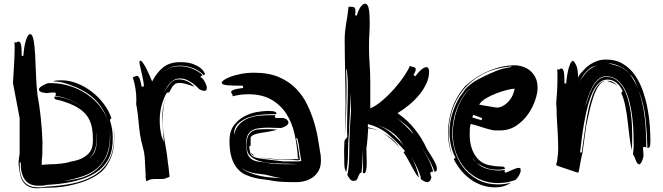

<svg xmlns="http://www.w3.org/2000/svg" viewBox="-20 -952 3576 1035"><path d="M239 -504H256Q314 -504 371 -483.5Q428 -463 473 -426Q518 -389 545.5 -337.5Q573 -286 573 -225Q573 -160 555 -116.5Q537 -73 504 -45Q471 -17 425 -1.5Q379 14 323 24Q358 21 401.5 11Q445 1 483.5 -24.5Q522 -50 548 -95.5Q574 -141 574 -215Q574 -306 523 -379Q472 -452 371 -489Q346 -500 319.5 -506.5Q293 -513 266 -513Q275 -518 290 -518.5Q305 -519 314 -519Q353 -519 394.5 -503Q436 -487 473 -459Q510 -431 538.5 -393.5Q567 -356 581 -314Q576 -312 572 -306Q580 -281 584 -257Q588 -233 588 -208Q588 -180 583.5 -152Q579 -124 565.5 -97Q552 -70 527.5 -46Q503 -22 463 -3Q423 16 365 28.5Q307 41 227 45Q222 48 213 48.5Q204 49 195 49H181Q166 49 150 43.5Q134 38 121 24.5Q108 11 100 -11.5Q92 -34 92 -68V-79Q91 -75 89 -75Q86 -75 86 -77V-72Q86 -54 88 -31.5Q90 -9 99.5 11Q109 31 129.5 44.5Q150 58 188 58Q197 58 206.5 57.5Q216 57 227 54Q300 51 366.5 38Q433 25 484 -4.5Q535 -34 565 -85Q595 -136 595 -216Q595 -242 591 -269Q592 -258 594 -248Q596 -232 596 -216Q596 -194 593.5 -166Q591 -138 580.5 -109Q570 -80 550 -52Q530 -24 494 -3Q457 19 417.5 31.5Q378 44 342.5 50.5Q307 57 278.5 58.5Q250 60 236 60H224Q215 60 205.5 61.5Q196 63 185 63H180Q171 63 157.5 61Q144 59 129.5 51Q115 43 103 25.5Q91 8 86 -24Q84 -35 83 -46Q82 -57 80 -66Q80 -86 83 -103.5Q86 -121 86 -132V-315L50 -504Q51 -524 52.5 -548Q54 -572 55.5 -597.5Q57 -623 58 -648Q59 -673 59 -696Q59 -704 58.5 -711.5Q58 -719 58 -726Q61 -723 64 -723Q68 -723 72.5 -725.5Q77 -728 81 -728Q84 -728 87 -725Q90 -722 92.5 -714Q95 -706 96 -690.5Q97 -675 97 -651H106Q110 -706 120.5 -737Q131 -768 142 -768Q155 -768 161 -736Q167 -704 169.5 -655.5Q172 -607 174 -549.5Q176 -492 182 -441Q193 -382 200 -315.5Q207 -249 209 -186Q209 -139 208 -119Q207 -99 205 -90V-63L239 -66Q271 -66 305 -69.5Q339 -73 362 -81Q404 -88 427.5 -101.5Q451 -115 463 -131Q475 -147 478 -165Q481 -183 481 -199Q481 -230 476.5 -258.5Q472 -287 459 -311.5Q446 -336 421 -356.5Q396 -377 356 -393Q312 -410 292.5 -413Q273 -416 273 -425Q273 -426 275 -432Q317 -430 359 -412Q398 -395 430 -369Q399 -395 361 -412Q320 -431 278 -435Q281 -439 281 -445Q281 -448 278 -453H261Q254 -453 246 -452Q238 -451 233 -450Q209 -452 199.5 -457Q190 -462 190 -469Q190 -479 206.5 -489Q223 -499 239 -504ZM502 -218Q502 -172 491 -143Q480 -114 460 -98Q486 -116 494.5 -144Q503 -172 503 -215Q503 -222 502 -228Q502 -233 501 -239Q501 -233 501 -228Q502 -223 502 -218ZM589 -281 590 -277ZM433 -366Q431 -367 430 -369Q432 -368 433 -366ZM590 -276Q590 -274 590 -273Q590 -274 590 -276Z M869 11Q859 13 847 13H818Q792 13 781.5 19Q771 25 769 25L765 7V-11L760 -105Q758 -132 749 -163Q740 -194 735 -226Q732 -247 730 -266L726 -305Q724 -325 721.5 -346Q719 -367 714 -391Q714 -397 714.5 -403Q715 -409 715 -415Q715 -446 710 -476Q705 -506 696 -535Q703 -538 709 -540.5Q715 -543 720 -543Q725 -543 731 -531.5Q737 -520 744 -484Q746 -484 750 -485.5Q754 -487 756 -487Q755 -504 751 -523.5Q747 -543 743 -561Q739 -579 735.5 -593.5Q732 -608 732 -617Q732 -619 732.5 -622Q733 -625 737 -625Q742 -625 750 -614Q758 -603 767 -586Q776 -569 784.5 -549.5Q793 -530 800 -513Q827 -564 861.5 -590.5Q896 -617 952 -617Q993 -617 1019 -607.5Q1045 -598 1059.5 -586.5Q1074 -575 1079 -565L1085 -555Q1085 -549 1079 -547Q1053 -572 1020 -585Q987 -598 952 -598Q918 -598 901 -589Q885 -581 867 -569Q886 -581 902 -588Q919 -595 951 -595Q986 -595 1018 -581.5Q1050 -568 1073 -547Q1068 -545 1064.5 -542.5Q1061 -540 1061 -535Q1066 -535 1072 -528.5Q1078 -522 1083 -513Q1088 -504 1091.5 -494.5Q1095 -485 1095 -479Q1095 -462 1082 -462Q1072 -462 1058 -469Q1055 -470 1045.5 -480Q1036 -490 1022 -500.5Q1008 -511 990 -520Q972 -529 950 -529Q932 -529 918.5 -521.5Q905 -514 894 -501.5Q883 -489 874 -473L861 -449Q876 -476 894 -498Q914 -524 944 -524Q970 -524 992 -512.5Q1014 -501 1028 -484Q1011 -491 988 -498Q965 -505 944 -505Q933 -505 925 -500Q917 -495 911.5 -487.5Q906 -480 901.5 -471Q897 -462 892 -454L879 -452Q862 -423 851.5 -384.5Q841 -346 841 -304Q841 -279 843.5 -259Q846 -239 851 -218L863 -187L861 -216Q859 -250 857 -276.5Q855 -303 855 -335Q857 -364 863 -390Q868 -412 878 -431Q866 -407 862 -376Q857 -342 857 -304Q857 -274 860 -247Q863 -220 867.5 -193Q872 -166 877 -137.5Q882 -109 885 -75L888 -56L894 1ZM881 -436 878 -431Z M1496 -262Q1469 -262 1455.5 -263Q1442 -264 1431 -264Q1401 -264 1378 -261Q1355 -258 1339 -249Q1323 -240 1315 -223Q1307 -206 1307 -178Q1307 -137 1316.5 -117.5Q1326 -98 1343.5 -89.5Q1361 -81 1386 -79Q1411 -77 1442 -70Q1460 -68 1478 -67.5Q1496 -67 1514 -67H1586Q1536 -70 1486.5 -70.5Q1437 -71 1397.5 -79Q1358 -87 1333.5 -107Q1309 -127 1309 -168Q1309 -201 1317.5 -218.5Q1326 -236 1340.5 -244.5Q1355 -253 1375 -254.5Q1395 -256 1418 -256Q1446 -256 1475 -253Q1452 -246 1428.5 -242.5Q1405 -239 1385 -235.5Q1365 -232 1350.5 -226.5Q1336 -221 1331 -211V-166L1323 -162Q1327 -137 1330.5 -124.5Q1334 -112 1350 -105.5Q1366 -99 1401.5 -95Q1437 -91 1505 -82H1577Q1596 -82 1599.5 -83.5Q1603 -85 1604 -85L1595 -139Q1593 -159 1590 -175Q1587 -191 1582 -209Q1581 -206 1576 -206Q1581 -189 1584.5 -170Q1588 -151 1590.5 -134Q1593 -117 1594.5 -105Q1596 -93 1598 -91L1592 -89Q1590 -88 1586 -88H1580Q1573 -88 1564 -89.5Q1555 -91 1541 -91H1508Q1469 -91 1436 -95Q1405 -99 1382 -105Q1405 -100 1438 -97Q1473 -93 1503 -93Q1516 -93 1530.5 -93.5Q1545 -94 1562 -94H1595Q1592 -97 1588 -97H1586Q1582 -166 1568 -229Q1554 -292 1523 -339.5Q1492 -387 1442 -415.5Q1392 -444 1317 -444Q1296 -444 1275 -441Q1254 -438 1232 -433Q1234 -435 1234 -437Q1234 -442 1230 -446.5Q1226 -451 1226 -456Q1226 -462 1238.5 -467.5Q1251 -473 1292 -478Q1290 -480 1289.5 -484Q1289 -488 1289 -490Q1235 -490 1205 -492.5Q1175 -495 1175 -507Q1175 -512 1187.5 -521Q1200 -530 1223 -538.5Q1246 -547 1278.5 -553.5Q1311 -560 1351 -560Q1428 -560 1483 -536.5Q1538 -513 1575.5 -474.5Q1613 -436 1636.5 -387Q1660 -338 1674.5 -288.5Q1689 -239 1696 -192.5Q1703 -146 1709 -112Q1709 -106 1709.5 -100Q1710 -94 1710 -86Q1710 -57 1699.5 -35.5Q1689 -14 1670.5 0.5Q1652 15 1627.5 22.5Q1603 30 1575 30Q1553 30 1518 29Q1483 28 1451 23Q1430 18 1405 15.5Q1380 13 1354 7Q1328 1 1303.5 -10Q1279 -21 1259.5 -43.5Q1240 -66 1228.5 -102Q1217 -138 1217 -193Q1217 -245 1241 -276.5Q1265 -308 1298.5 -325.5Q1332 -343 1367 -348.5Q1402 -354 1424 -354Q1452 -354 1461 -350Q1470 -346 1470 -342Q1470 -339 1469 -337Q1444 -337 1405 -335Q1366 -333 1329.5 -322Q1293 -311 1267 -288.5Q1241 -266 1241 -225Q1250 -262 1271.5 -283.5Q1293 -305 1321 -315.5Q1349 -326 1378.5 -328.5Q1408 -331 1432 -331H1466Q1462 -327 1462 -323Q1462 -319 1466 -316H1505Q1521 -313 1528 -305.5Q1535 -298 1535 -292Q1535 -283 1526 -276Q1517 -269 1496 -262ZM1328 -20Q1356 -9 1385.5 -3Q1415 3 1444 5Q1473 8 1498 8Q1478 6 1458 1Q1437 -4 1421 -8Q1404 -12 1387.5 -13.5Q1371 -15 1353.5 -18Q1336 -21 1318 -27.5Q1300 -34 1282 -47Q1301 -30 1328 -20ZM1338 -125Q1337 -126 1344 -119Q1350 -113 1360 -110Q1355 -112 1345 -115Q1334 -119 1334 -127ZM1363 -110Q1362 -110 1360 -110Q1361 -110 1363 -110Z M2248 3Q2241 -23 2227 -51Q2214 -79 2197 -107Q2213 -79 2223 -50Q2234 -21 2238 6Q2227 -6 2217.5 -22.5Q2208 -39 2198 -57.5Q2188 -76 2177.5 -95Q2167 -114 2155 -131Q2161 -137 2164 -137Q2123 -185 2075 -226Q2027 -267 1963 -283V-266Q1992 -260 2025 -245Q1996 -257 1965 -261Q1963 -232 1961 -204.5Q1959 -177 1955 -151Q1955 -135 1956 -114.5Q1957 -94 1957 -74Q1957 -18 1942 -18Q1940 -18 1936 -20Q1937 -36 1937 -51V-148Q1935 -117 1934 -85.5Q1933 -54 1929 -24Q1918 -17 1914.5 -8.5Q1911 0 1908.5 7Q1906 14 1901.5 18.5Q1897 23 1885 23Q1874 23 1866.5 13.5Q1859 4 1852 -10L1855 -20Q1860 -49 1861.5 -79.5Q1863 -110 1863 -141Q1863 -198 1865.5 -250Q1868 -302 1872 -356Q1872 -381 1871.5 -405Q1871 -429 1871 -452L1861 -237Q1856 -182 1856 -125.5Q1856 -69 1846 -24Q1841 -34 1838.5 -44.5Q1836 -55 1836 -70Q1836 -89 1835.5 -104.5Q1835 -120 1835 -137Q1835 -149 1835.5 -163Q1836 -177 1837 -194L1852 -214Q1851 -228 1851 -241V-269Q1851 -321 1853 -372.5Q1855 -424 1855 -477V-504Q1855 -516 1854 -527Q1853 -538 1852 -550.5Q1851 -563 1849 -578H1846Q1846 -561 1846.5 -547Q1847 -533 1847.5 -519.5Q1848 -506 1848 -492V-462Q1848 -340 1839 -217Q1841 -261 1842 -303.5Q1843 -346 1843 -389Q1843 -434 1842 -476Q1841 -518 1840.5 -559.5Q1840 -601 1839 -644Q1838 -687 1838 -734Q1838 -760 1840 -781Q1842 -802 1845.5 -822.5Q1849 -843 1852.5 -865Q1856 -887 1859 -916L1881 -915Q1887 -915 1891.5 -910.5Q1896 -906 1896 -891Q1896 -886 1895.5 -881Q1895 -876 1894 -869H1904Q1912 -899 1924.5 -915.5Q1937 -932 1948 -932Q1962 -932 1967.5 -906.5Q1973 -881 1973 -833Q1973 -814 1972.5 -799Q1972 -784 1971 -769Q1970 -754 1969.5 -737.5Q1969 -721 1969 -700Q1969 -674 1970 -651Q1971 -628 1972.5 -606Q1974 -584 1975 -561.5Q1976 -539 1976 -514V-368Q2007 -381 2041 -410Q2075 -439 2105 -473Q2135 -507 2158 -541Q2181 -575 2190 -598Q2193 -594 2198 -593L2208 -591Q2213 -590 2217 -587.5Q2221 -585 2221 -579Q2221 -574 2218.5 -566.5Q2216 -559 2209 -548L2219 -541Q2235 -563 2251 -576.5Q2267 -590 2278 -590Q2293 -590 2293 -565Q2293 -532 2277.5 -499.5Q2262 -467 2238 -438.5Q2214 -410 2183.5 -385Q2153 -360 2123 -342Q2177 -305 2217 -254.5Q2257 -204 2280 -151Q2286 -141 2295 -127Q2304 -113 2313 -98Q2322 -83 2328.5 -68.5Q2335 -54 2335 -44Q2335 -31 2331 -29Q2327 -27 2322 -27Q2308 -67 2288 -100Q2270 -131 2252 -161Q2269 -130 2286 -100Q2304 -67 2315 -27Q2310 -27 2306 -26Q2302 -25 2299 -20Q2300 -15 2301 -11Q2303 -2 2306 3Q2302 19 2296 24.5Q2290 30 2283 30Q2275 30 2263.5 23.5Q2252 17 2248 13ZM2089 -235Q2124 -206 2154 -170L2145 -184Q2123 -219 2087 -243Q2053 -266 2018 -277Q2055 -263 2089 -235ZM2210 -227Q2193 -258 2168 -278Q2145 -297 2120 -316Q2142 -297 2165 -275Q2189 -252 2210 -227ZM2134 -157Q2115 -179 2088 -202.5Q2061 -226 2037 -239Q2062 -227 2087.5 -207.5Q2113 -188 2134 -157Z M2759 18Q2721 31 2701 32.5Q2681 34 2666 35Q2610 35 2565 14Q2520 -7 2488 -43Q2456 -79 2438.5 -127.5Q2421 -176 2421 -231Q2421 -263 2427 -297.5Q2433 -332 2445 -365.5Q2457 -399 2476 -428Q2494 -457 2519 -480Q2493 -459 2475 -430Q2456 -401 2443 -367.5Q2430 -334 2424 -298.5Q2418 -263 2418 -230Q2418 -188 2431.5 -140.5Q2445 -93 2475 -52.5Q2505 -12 2552.5 15Q2600 42 2668 42Q2700 42 2735 33Q2697 58 2650 58Q2612 58 2578.5 46.5Q2545 35 2516.5 14.5Q2488 -6 2465 -34Q2442 -62 2426 -94L2435 -102Q2418 -136 2410.5 -170Q2403 -204 2403 -239Q2403 -290 2417.5 -337Q2432 -384 2456 -426L2480 -459Q2486 -470 2497.5 -481Q2509 -492 2523 -502.5Q2537 -513 2552.5 -521.5Q2568 -530 2582 -537Q2618 -555 2654 -569.5Q2690 -584 2738 -591L2734 -594Q2642 -585 2578 -549.5Q2514 -514 2474 -463Q2434 -412 2416 -351.5Q2398 -291 2398 -233Q2398 -202 2403.5 -170.5Q2409 -139 2420 -108Q2395 -168 2395 -235Q2395 -301 2417 -366Q2439 -431 2486 -486Q2546 -541 2617 -570.5Q2688 -600 2754 -600Q2775 -600 2797 -593Q2819 -586 2837 -571.5Q2855 -557 2866.5 -534Q2878 -511 2878 -478Q2878 -451 2865 -412Q2852 -373 2826.5 -336.5Q2801 -300 2763 -274.5Q2725 -249 2675 -249H2642Q2605 -257 2574.5 -267.5Q2544 -278 2517 -284Q2513 -268 2512.5 -253.5Q2512 -239 2512 -225Q2512 -196 2518.5 -168.5Q2525 -141 2539 -118Q2553 -95 2574.5 -79.5Q2596 -64 2627 -60Q2646 -56 2660 -55.5Q2674 -55 2683.5 -54.5Q2693 -54 2697.5 -51.5Q2702 -49 2702 -42Q2692 -39 2681.5 -38Q2671 -37 2660 -37Q2625 -37 2597 -48.5Q2569 -60 2549 -75Q2572 -52 2604 -42.5Q2636 -33 2667 -33Q2684 -33 2702 -36Q2700 -30 2700 -29Q2700 -23 2705 -21Q2709 -22 2719 -26.5Q2729 -31 2739.5 -35.5Q2750 -40 2760 -43.5Q2770 -47 2774 -47Q2779 -47 2783 -45.5Q2787 -44 2787 -34Q2787 -24 2780 -10Q2773 4 2759 18ZM2621 -378 2643 -374Q2654 -372 2663 -372Q2673 -372 2686.5 -378.5Q2700 -385 2713.5 -397Q2727 -409 2737.5 -427Q2748 -445 2753 -468L2755 -474Q2741 -474 2713 -467Q2685 -460 2655 -448.5Q2625 -437 2599 -421.5Q2573 -406 2563 -388Q2578 -385 2592.5 -382.5Q2607 -380 2621 -378ZM2575 -304Q2577 -306 2577.5 -310Q2578 -314 2578 -316L2531 -333L2526 -319ZM2547 -77Q2540 -85 2533 -93Q2527 -100 2523 -107Q2532 -90 2547 -77Z M2978 -64Q2978 -69 2981 -76Q2984 -83 2984 -91Q2987 -115 2988 -125.5Q2989 -136 2989 -144Q2989 -186 2986.5 -234.5Q2984 -283 2981 -328Q2981 -342 2980.5 -361Q2980 -380 2978 -391Q2981 -426 2983 -460Q2985 -494 2985 -529V-554Q2985 -567 2984 -580Q2987 -577 2990 -577Q2994 -577 2998.5 -580Q3003 -583 3007 -583Q3014 -583 3018.5 -568Q3023 -553 3023 -502H3032Q3037 -558 3047.5 -591Q3058 -624 3069 -624Q3074 -624 3085 -602.5Q3096 -581 3096 -535L3107 -553Q3118 -566 3131.5 -580Q3145 -594 3162 -605Q3179 -616 3200 -623.5Q3221 -631 3248 -631Q3300 -631 3338.5 -607.5Q3377 -584 3403 -546.5Q3429 -509 3445.5 -461.5Q3462 -414 3471 -365.5Q3480 -317 3483 -272Q3486 -227 3486 -195Q3486 -166 3482.5 -160.5Q3479 -155 3470 -154Q3468 -231 3460 -311Q3452 -391 3422 -466Q3449 -387 3456.5 -310.5Q3464 -234 3464 -157Q3458 -160 3453 -160Q3449 -160 3446 -157Q3446 -149 3447 -140Q3448 -132 3448.5 -124Q3449 -116 3449 -109Q3443 -86 3437 -76Q3431 -66 3426 -66Q3420 -66 3416 -71.5Q3412 -77 3408.5 -85Q3405 -93 3401.5 -102.5Q3398 -112 3392 -121Q3394 -138 3395 -148.5Q3396 -159 3396 -166Q3396 -193 3395 -231Q3394 -269 3389.5 -310.5Q3385 -352 3375.5 -393.5Q3366 -435 3349.5 -467.5Q3333 -500 3308 -520.5Q3283 -541 3248 -541Q3224 -541 3205.5 -525Q3187 -509 3173.5 -484Q3160 -459 3150 -429.5Q3140 -400 3134 -373Q3143 -401 3152.5 -430Q3162 -459 3175.5 -483Q3189 -507 3207 -522.5Q3225 -538 3249 -538Q3280 -538 3302.5 -521Q3325 -504 3340.5 -477Q3356 -450 3365.5 -415.5Q3375 -381 3380 -345.5Q3385 -310 3386.5 -276.5Q3388 -243 3388 -219Q3388 -200 3387.5 -181Q3387 -162 3386 -142Q3377 -180 3372.5 -221.5Q3368 -263 3363 -303.5Q3358 -344 3350.5 -381.5Q3343 -419 3329 -451L3336 -461Q3326 -484 3313.5 -496.5Q3301 -509 3289 -515Q3277 -521 3267 -522Q3257 -523 3254 -523Q3229 -523 3209.5 -505Q3190 -487 3175.5 -456.5Q3161 -426 3150 -386Q3139 -346 3131 -302Q3123 -258 3117 -213.5Q3111 -169 3107 -130H3116Q3121 -164 3126.5 -205Q3132 -246 3138.5 -288.5Q3145 -331 3154 -371Q3163 -411 3175.5 -443Q3188 -475 3205 -495Q3221 -514 3244 -517Q3222 -512 3207 -489Q3191 -465 3179 -430Q3167 -395 3157.5 -353.5Q3148 -312 3140 -274L3120 -128Q3116 -114 3114 -103L3110 -82Q3108 -72 3106 -60.5Q3104 -49 3101 -34L3098 -22H3092L2991 -56Q2986 -57 2983.5 -59Q2981 -61 2978 -64ZM3152 -577Q3132 -560 3120.5 -540.5Q3109 -521 3099 -501V-500Q3113 -529 3138 -559Q3162 -587 3202 -601Q3189 -597 3177 -593Q3163 -588 3152 -577ZM3272 -610Q3267 -611 3258 -611Q3290 -603 3318 -593.5Q3346 -584 3371 -556Q3354 -579 3326.5 -592Q3299 -605 3272 -610ZM3299 -496Q3291 -502 3280.5 -505.5Q3270 -509 3255 -515L3254 -517Q3271 -516 3284 -509.5Q3297 -503 3309 -487ZM3373 -554Q3387 -537 3399 -515Q3411 -493 3420 -476Q3410 -499 3401 -518Q3392 -537 3373 -554Z"/></svg>

Font: Finger Paint
Style: Regular
Weight: 400
Designer: Ralph du Carrois
Foundry: Ralph du Carrois
Version: Version 1.002